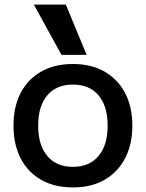

<svg xmlns="http://www.w3.org/2000/svg" viewBox="-20 -810 638 840"><path d="M299 10Q219 10 160.5 -23Q102 -56 70.5 -117Q39 -178 39 -260Q39 -343 70.5 -403.5Q102 -464 160.5 -497Q219 -530 299 -530Q379 -530 437 -497Q495 -464 527 -403.5Q559 -343 559 -260Q559 -178 527 -117Q495 -56 437 -23Q379 10 299 10ZM299 -80Q371 -80 411 -127.5Q451 -175 451 -260Q451 -346 411 -393Q371 -440 299 -440Q227 -440 187 -393Q147 -346 147 -260Q147 -175 187 -127.5Q227 -80 299 -80ZM249 -570 128 -790H268L359 -570Z"/></svg>

Font: M PLUS 2 Medium
Style: Regular
Weight: 500
Designer: Coji Morishita
Foundry: UNDERFOREST DESIGN
Version: Version 1.001